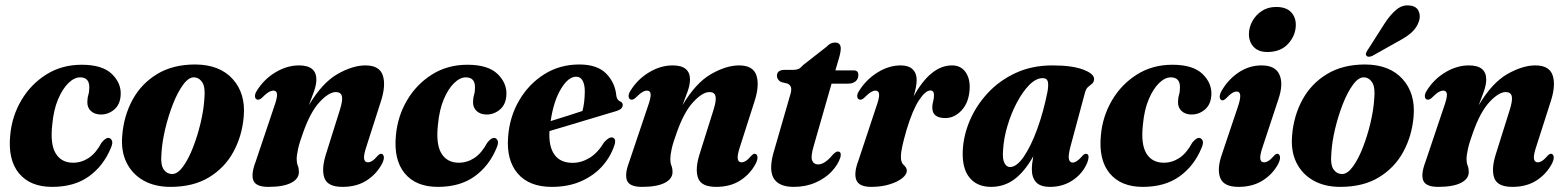

<svg xmlns="http://www.w3.org/2000/svg" viewBox="-20 -702 5962 731"><path d="M285 -407.5Q263 -407.5 240.5 -385.8Q218 -364 201 -323.8Q184 -283.5 179 -228Q170.5 -153.5 192 -118Q213.5 -82.5 258.5 -82.5Q290 -82.5 317.5 -100.5Q345 -118.5 366.5 -158.5Q381.5 -177.5 393 -177Q401.5 -176.5 406 -167Q410.5 -157.5 402 -138.5Q374 -70.5 318.5 -30.5Q263 9.5 178.5 9.5Q95 9.5 52.2 -42.2Q9.5 -94 19 -188Q25.5 -259.5 61.2 -320.2Q97 -381 156 -418.2Q215 -455.5 291 -455.5Q369.5 -455.5 405.8 -420.5Q442 -385.5 439.5 -340.5Q437.5 -304 415 -285Q392.5 -266 364.5 -266Q341 -266 326.5 -279Q312 -292 312.5 -314.5Q313 -331 316.5 -341.8Q320 -352.5 320 -370Q320 -407.5 285 -407.5Z M723.5 -456.5Q816.5 -456 866 -401Q915.5 -346 908 -259Q902 -185.5 869 -124.5Q836 -63.5 776 -27Q716 9.5 629 9.5Q569 9.5 526 -15Q483 -39.5 461.5 -83.5Q440 -127.5 445.5 -187Q451.5 -261.5 485 -322.8Q518.5 -384 578.5 -420.2Q638.5 -456.5 723.5 -456.5ZM636 -39.5Q656.5 -39.5 677.2 -68.2Q698 -97 715.2 -141.5Q732.5 -186 744 -235Q755.5 -284 758 -324.5Q762.5 -370 750.2 -388.5Q738 -407 718.5 -407.5Q698 -408 677 -379.2Q656 -350.5 638.5 -305.8Q621 -261 609.2 -211.8Q597.5 -162.5 595 -121.5Q590.5 -75 603 -57.2Q615.5 -39.5 636 -39.5Z M962 -322.5Q952.5 -323 951 -333.2Q949.5 -343.5 957.5 -356Q984.5 -400 1028.5 -426.5Q1072.5 -453 1118.5 -453Q1184.5 -453 1184.5 -399Q1184.5 -379.5 1175.5 -354Q1166.5 -328.5 1156 -301.5Q1206.5 -386.5 1264.5 -419.8Q1322.5 -453 1371.5 -453Q1425.5 -453 1437.8 -414Q1450 -375 1429 -312.5L1375.5 -145.5Q1364 -111.5 1366.2 -97.8Q1368.5 -84 1380.5 -84Q1388.5 -84 1397.2 -89.5Q1406 -95 1419 -110Q1426 -117 1431 -116.5Q1438.5 -116.5 1441 -106.8Q1443.5 -97 1435 -79.5Q1414 -39.5 1376 -15Q1338 9.5 1284 9.5Q1227.5 9.5 1215.2 -24.2Q1203 -58 1221 -115L1273.5 -282Q1285.5 -319.5 1281.8 -335.5Q1278 -351.5 1258.5 -351.5Q1232.5 -351.5 1197.2 -314Q1162 -276.5 1134 -197Q1120 -159 1114.8 -134.8Q1109.5 -110.5 1109.5 -95.5Q1109.5 -82 1113.8 -71.5Q1118 -61 1118 -47Q1118 -21 1088.2 -5.8Q1058.5 9.5 1001.5 9.5Q955 9.5 945 -14.2Q935 -38 953 -85.5L1023.5 -295Q1036 -330 1034.8 -343.5Q1033.5 -357 1021 -357Q1012.5 -357 1002.5 -351Q992.5 -345 976 -328.5Q968 -322 962 -322.5Z M1753.5 -407.5Q1731.5 -407.5 1709 -385.8Q1686.5 -364 1669.5 -323.8Q1652.5 -283.5 1647.5 -228Q1639 -153.5 1660.5 -118Q1682 -82.5 1727 -82.5Q1758.5 -82.5 1786 -100.5Q1813.5 -118.5 1835 -158.5Q1850 -177.5 1861.5 -177Q1870 -176.5 1874.5 -167Q1879 -157.5 1870.5 -138.5Q1842.5 -70.5 1787 -30.5Q1731.5 9.5 1647 9.5Q1563.5 9.5 1520.8 -42.2Q1478 -94 1487.5 -188Q1494 -259.5 1529.8 -320.2Q1565.5 -381 1624.5 -418.2Q1683.5 -455.5 1759.5 -455.5Q1838 -455.5 1874.2 -420.5Q1910.5 -385.5 1908 -340.5Q1906 -304 1883.5 -285Q1861 -266 1833 -266Q1809.5 -266 1795 -279Q1780.5 -292 1781 -314.5Q1781.5 -331 1785 -341.8Q1788.5 -352.5 1788.5 -370Q1788.5 -407.5 1753.5 -407.5Z M2321.5 -156.5Q2308 -110 2275.8 -72.5Q2243.5 -35 2194.2 -12.8Q2145 9.5 2081 9.5Q1994.5 9.5 1951 -41.5Q1907.5 -92.5 1914.5 -180.5Q1920 -257 1956.5 -319.5Q1993 -382 2052 -419.2Q2111 -456.5 2185.5 -456.5Q2254 -456.5 2288 -421.8Q2322 -387 2326.5 -338Q2329 -320.5 2341 -316Q2350.5 -312 2351 -303Q2351 -295.5 2345.8 -289.5Q2340.5 -283.5 2326 -279Q2309.5 -274 2280 -265.2Q2250.5 -256.5 2214.2 -245.5Q2178 -234.5 2140.8 -223.5Q2103.5 -212.5 2072 -203Q2068.5 -145 2090.8 -113.5Q2113 -82 2160 -82Q2193.5 -82 2224.8 -101Q2256 -120 2280.5 -161Q2299.5 -181.5 2312 -178.5Q2324.5 -175 2321.5 -156.5ZM2173.5 -410Q2143.5 -410 2115.5 -363.2Q2087.5 -316.5 2076.5 -241Q2107.5 -250.5 2140.5 -261Q2173.5 -271.5 2197.5 -279.5Q2206 -309.5 2206.5 -354Q2206.5 -380 2198.2 -395Q2190 -410 2173.5 -410Z M2384.5 -322.5Q2375 -323 2373.5 -333.2Q2372 -343.5 2380 -356Q2407 -400 2451 -426.5Q2495 -453 2541 -453Q2607 -453 2607 -399Q2607 -379.5 2598 -354Q2589 -328.5 2578.5 -301.5Q2629 -386.5 2687 -419.8Q2745 -453 2794 -453Q2848 -453 2860.2 -414Q2872.5 -375 2851.5 -312.5L2798 -145.5Q2786.5 -111.5 2788.8 -97.8Q2791 -84 2803 -84Q2811 -84 2819.8 -89.5Q2828.5 -95 2841.5 -110Q2848.5 -117 2853.5 -116.5Q2861 -116.5 2863.5 -106.8Q2866 -97 2857.5 -79.5Q2836.5 -39.5 2798.5 -15Q2760.5 9.5 2706.5 9.5Q2650 9.5 2637.8 -24.2Q2625.5 -58 2643.5 -115L2696 -282Q2708 -319.5 2704.2 -335.5Q2700.5 -351.5 2681 -351.5Q2655 -351.5 2619.8 -314Q2584.5 -276.5 2556.5 -197Q2542.5 -159 2537.2 -134.8Q2532 -110.5 2532 -95.5Q2532 -82 2536.2 -71.5Q2540.5 -61 2540.5 -47Q2540.5 -21 2510.8 -5.8Q2481 9.5 2424 9.5Q2377.5 9.5 2367.5 -14.2Q2357.5 -38 2375.5 -85.5L2446 -295Q2458.5 -330 2457.2 -343.5Q2456 -357 2443.5 -357Q2435 -357 2425 -351Q2415 -345 2398.5 -328.5Q2390.5 -322 2384.5 -322.5Z M2979 -383.5 2953 -390Q2938 -399.5 2938 -413Q2938 -436 2967.5 -436H3001Q3012.5 -436 3020.2 -439.5Q3028 -443 3038 -454.5L3127 -524Q3141 -540 3159 -540Q3181 -540 3181 -517.5Q3181 -511.5 3179.5 -502.5Q3178 -493.5 3174 -480L3160.5 -434H3231Q3248 -434 3248 -416.5Q3248 -401 3237.2 -392.2Q3226.5 -383.5 3208.5 -383.5H3146L3078.5 -148Q3066 -106.5 3072 -91.2Q3078 -76 3095 -76Q3120.5 -76 3151.5 -114Q3159 -121 3162.8 -123.2Q3166.5 -125.5 3170.5 -125Q3184.5 -124.5 3180 -104Q3171 -75.5 3146.8 -49.5Q3122.5 -23.5 3085.2 -7Q3048 9.5 3002 9.5Q2943.5 9.5 2924.5 -25.2Q2905.5 -60 2929 -134.5L2986.5 -333.5Q2994 -356 2992.2 -366.8Q2990.5 -377.5 2979 -383.5Z M3255 -322.5Q3246 -323 3244 -332.8Q3242 -342.5 3250.5 -355.5Q3277.5 -399 3320.8 -426Q3364 -453 3409.5 -453Q3439.5 -453 3454.8 -438Q3470 -423 3470 -398Q3470 -384 3466.8 -368.2Q3463.5 -352.5 3458.5 -335Q3523.5 -453 3604.5 -453Q3638.5 -453 3656.5 -427Q3674.5 -401 3671.5 -360Q3668 -310.5 3640.8 -281.5Q3613.5 -252.5 3579 -252.5Q3529.5 -252.5 3529.5 -292.5Q3529.5 -305 3532.8 -316.5Q3536 -328 3536 -340Q3536 -357.5 3522 -357.5Q3503.5 -357.5 3479 -320.5Q3454.5 -283.5 3431.5 -207.5Q3421 -171 3415.5 -146.2Q3410 -121.5 3410 -103.5Q3410 -83 3421.2 -73.2Q3432.5 -63.5 3432.5 -52Q3432.5 -37.5 3414.5 -23.2Q3396.5 -9 3365.8 0.2Q3335 9.5 3297 9.5Q3250.5 9.5 3240.2 -16.8Q3230 -43 3248.5 -91.5L3316 -295Q3328.5 -330 3327 -343.5Q3325.5 -357 3313.5 -357Q3305.5 -357 3295.5 -351Q3285.5 -345 3268.5 -328Q3261 -322 3255 -322.5Z M4056.5 -147.5Q4046.5 -110.5 4049.5 -96.8Q4052.5 -83 4064 -83Q4079.5 -83 4102.5 -110Q4109.5 -117 4114.5 -116.5Q4131.5 -116 4119.5 -82.5Q4102 -41 4064.2 -15.8Q4026.5 9.5 3978 9.5Q3941 9.5 3924.8 -8.2Q3908.5 -26 3908.5 -57.5Q3908.5 -77 3914 -107Q3881.5 -49 3842.5 -19.8Q3803.5 9.5 3753 9.5Q3700.5 9.5 3671.5 -25.5Q3642.5 -60.5 3645.5 -128.5Q3648 -185.5 3672.2 -242.8Q3696.5 -300 3740.8 -347.8Q3785 -395.5 3847 -424.2Q3909 -453 3987 -453Q4062.5 -453 4104.8 -436.8Q4147 -420.5 4145.5 -400Q4144.5 -388.5 4137.5 -383Q4130.5 -377.5 4122.8 -371Q4115 -364.5 4111 -350ZM3799 -131.5Q3796 -96.5 3804.2 -81.2Q3812.5 -66 3825 -66Q3851 -66 3878.2 -106Q3905.5 -146 3929.2 -211.2Q3953 -276.5 3968 -352.5Q3972.5 -377 3969.5 -390.8Q3966.5 -404.5 3949.5 -404.5Q3924.5 -404.5 3899 -378.8Q3873.5 -353 3851.8 -312Q3830 -271 3815.8 -223.2Q3801.5 -175.5 3799 -131.5Z M4437.5 -407.5Q4415.5 -407.5 4393 -385.8Q4370.5 -364 4353.5 -323.8Q4336.5 -283.5 4331.5 -228Q4323 -153.5 4344.5 -118Q4366 -82.5 4411 -82.5Q4442.5 -82.5 4470 -100.5Q4497.5 -118.5 4519 -158.5Q4534 -177.5 4545.5 -177Q4554 -176.5 4558.5 -167Q4563 -157.5 4554.5 -138.5Q4526.5 -70.5 4471 -30.5Q4415.5 9.5 4331 9.5Q4247.5 9.5 4204.8 -42.2Q4162 -94 4171.5 -188Q4178 -259.5 4213.8 -320.2Q4249.5 -381 4308.5 -418.2Q4367.5 -455.5 4443.5 -455.5Q4522 -455.5 4558.2 -420.5Q4594.5 -385.5 4592 -340.5Q4590 -304 4567.5 -285Q4545 -266 4517 -266Q4493.5 -266 4479 -279Q4464.5 -292 4465 -314.5Q4465.5 -331 4469 -341.8Q4472.5 -352.5 4472.5 -370Q4472.5 -407.5 4437.5 -407.5Z M4805 -504Q4771.5 -504 4753.2 -523.2Q4735 -542.5 4735 -572Q4735 -597 4747.8 -620.8Q4760.5 -644.5 4783.8 -660Q4807 -675.5 4838.5 -675.5Q4876.5 -675.5 4895 -656.2Q4913.5 -637 4913.5 -607.5Q4913.5 -568 4885 -536Q4856.5 -504 4805 -504ZM4788 -145Q4776.5 -111.5 4778.2 -97.8Q4780 -84 4792.5 -84Q4800.5 -84 4809.5 -89.5Q4818.5 -95 4831.5 -110Q4838 -117 4843.5 -116.5Q4850.5 -116.5 4853 -106.5Q4855.5 -96.5 4847 -79Q4826.5 -39.5 4787.8 -15Q4749 9.5 4695.5 9.5Q4639 9.5 4625.8 -24.8Q4612.5 -59 4632.5 -115.5L4693 -295.5Q4713 -353.5 4688.5 -353.5Q4680.5 -353.5 4670.8 -347.5Q4661 -341.5 4646 -325.5Q4639 -319.5 4634 -320Q4626.5 -320.5 4624.2 -329.5Q4622 -338.5 4630 -354.5Q4655 -398.5 4695.2 -425.8Q4735.5 -453 4783.5 -453Q4835.5 -453 4851.2 -417.8Q4867 -382.5 4847.5 -325Z M5177.5 -456.5Q5270.5 -456 5320 -401Q5369.5 -346 5362 -259Q5356 -185.5 5323 -124.5Q5290 -63.5 5230 -27Q5170 9.5 5083 9.5Q5023 9.5 4980 -15Q4937 -39.5 4915.5 -83.5Q4894 -127.5 4899.5 -187Q4905.5 -261.5 4939 -322.8Q4972.5 -384 5032.5 -420.2Q5092.5 -456.5 5177.5 -456.5ZM5090 -39.5Q5110.5 -39.5 5131.2 -68.2Q5152 -97 5169.2 -141.5Q5186.5 -186 5198 -235Q5209.5 -284 5212 -324.5Q5216.5 -370 5204.2 -388.5Q5192 -407 5172.5 -407.5Q5152 -408 5131 -379.2Q5110 -350.5 5092.5 -305.8Q5075 -261 5063.2 -211.8Q5051.5 -162.5 5049 -121.5Q5044.5 -75 5057 -57.2Q5069.5 -39.5 5090 -39.5ZM5251.5 -612.5Q5273.5 -646.5 5296.8 -665.5Q5320 -684.5 5347 -681Q5373 -678.5 5381.2 -659.5Q5389.5 -640.5 5382 -620Q5373.5 -595.5 5354 -578.2Q5334.5 -561 5305 -545.5L5204.5 -489Q5198 -486 5191.5 -486Q5185 -486 5182 -490.5Q5179 -495.5 5181.5 -501.5Q5184 -507.5 5189 -514.5Z M5416 -322.5Q5406.5 -323 5405 -333.2Q5403.5 -343.5 5411.5 -356Q5438.5 -400 5482.5 -426.5Q5526.5 -453 5572.5 -453Q5638.5 -453 5638.5 -399Q5638.5 -379.5 5629.5 -354Q5620.5 -328.5 5610 -301.5Q5660.5 -386.5 5718.5 -419.8Q5776.5 -453 5825.5 -453Q5879.5 -453 5891.8 -414Q5904 -375 5883 -312.5L5829.5 -145.5Q5818 -111.5 5820.2 -97.8Q5822.5 -84 5834.5 -84Q5842.5 -84 5851.2 -89.5Q5860 -95 5873 -110Q5880 -117 5885 -116.5Q5892.5 -116.5 5895 -106.8Q5897.5 -97 5889 -79.5Q5868 -39.5 5830 -15Q5792 9.5 5738 9.5Q5681.5 9.5 5669.2 -24.2Q5657 -58 5675 -115L5727.5 -282Q5739.5 -319.5 5735.8 -335.5Q5732 -351.5 5712.5 -351.5Q5686.5 -351.5 5651.2 -314Q5616 -276.5 5588 -197Q5574 -159 5568.8 -134.8Q5563.5 -110.5 5563.5 -95.5Q5563.5 -82 5567.8 -71.5Q5572 -61 5572 -47Q5572 -21 5542.2 -5.8Q5512.5 9.5 5455.5 9.5Q5409 9.5 5399 -14.2Q5389 -38 5407 -85.5L5477.5 -295Q5490 -330 5488.8 -343.5Q5487.5 -357 5475 -357Q5466.5 -357 5456.5 -351Q5446.5 -345 5430 -328.5Q5422 -322 5416 -322.5Z"/></svg>

Font: Fraunces 144pt Soft
Style: Bold Italic
Weight: 700
Italic angle: -16°
Version: Version 1.000;[b76b70a41]